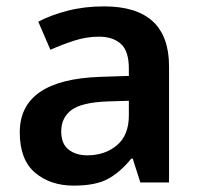

<svg xmlns="http://www.w3.org/2000/svg" viewBox="-20 -572 625 602"><path d="M306 -552Q510 -552 510 -364V0H420L396 -75H392Q356 -31 317.5 -10.5Q279 10 211 10Q138 10 90 -30.5Q42 -71 42 -157Q42 -322 293 -331L384 -334V-357Q384 -412 359 -434.5Q334 -457 290 -457Q251 -457 212.5 -444.5Q174 -432 138 -416L100 -504Q140 -525 192.5 -538.5Q245 -552 306 -552ZM318 -254Q236 -251 204 -227Q172 -203 172 -160Q172 -121 195 -103Q218 -85 254 -85Q309 -85 346.5 -116.5Q384 -148 384 -210V-256Z"/></svg>

Font: Noto Sans Canadian Aboriginal SemiBold
Style: Regular
Weight: 600
Designer: Monotype Design Team, Typotheque's Kevin King
Foundry: Monotype Imaging Inc.
Version: Version 2.004; ttfautohint (v1.8.4.7-5d5b)